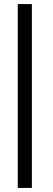

<svg xmlns="http://www.w3.org/2000/svg" viewBox="-20 -714 260 950"><path d="M67.9 215.8V-693.8H137.7V215.8Z"/></svg>

Font: Liberation Serif
Style: Bold Italic
Weight: 700
Italic angle: -16.333°
Designer: Steve Matteson
Foundry: Ascender Corporation
Version: Version 2.1.5